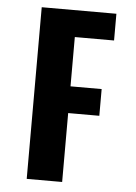

<svg xmlns="http://www.w3.org/2000/svg" viewBox="-51 -740 553 780"><g transform="rotate(5 225.0 -350.0)"><path d="M392 -591H232V-390H359V-281H232V0H87.5V-700H392Z"/></g></svg>

Font: League Mono Condensed
Style: Bold
Weight: 700
Width: 1
Designer: Tyler Finck
Foundry: The League of Moveable Type / Tyler Finck
Version: Version 2.210